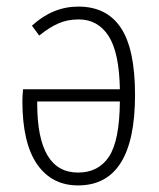

<svg xmlns="http://www.w3.org/2000/svg" viewBox="-20 -552 483 583"><path d="M390 -264Q390 11 217 11Q137 11 92.5 -53.5Q48 -118 48 -245Q48 -261 50 -281H344Q342 -393 309.5 -443Q277 -493 219 -493Q185 -493 157.5 -481Q130 -469 99 -444L77 -474Q140 -532 218 -532Q304 -532 347 -467.5Q390 -403 390 -264ZM344 -244H93V-238Q93 -28 217 -28Q279 -28 311 -76.5Q343 -125 344 -244Z"/></svg>

Font: Fira Sans Extra Condensed ExtraLight
Style: Regular
Weight: 275
Width: 1
Designer: Carrois Corporate & Edenspiekermann AG
Foundry: Carrois Corporate GbR & Edenspiekermann AG
Version: Version 4.203